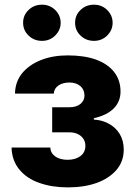

<svg xmlns="http://www.w3.org/2000/svg" viewBox="-20 -789 578 819"><path d="M29.3 -159.7H194.8Q195.3 -136.2 215.8 -121.6Q235.8 -107.4 268.6 -107.4Q301.3 -107.4 322.8 -123Q344.2 -138.7 344.2 -167Q344.2 -184.1 335.4 -197.3Q326.2 -210.4 311.5 -217.3Q296.4 -224.6 275.4 -224.6H202.6V-331.5H275.4Q306.2 -331.5 323.2 -345.7Q340.3 -359.9 340.3 -381.8Q340.3 -406.2 323.2 -421.4Q305.2 -437 276.4 -437Q247.1 -437 228.5 -423.8Q210.4 -410.6 209.5 -389.6H43.9Q44.9 -440.4 74.7 -477.1Q105.5 -513.7 155.8 -533.2Q205.6 -552.7 269 -552.7Q339.8 -552.7 389.6 -534.7Q439.5 -516.6 466.8 -481.9Q494.1 -447.3 494.1 -398.4Q494.1 -355.5 464.8 -326.2Q436 -297.4 380.4 -284.7V-278.8Q414.1 -277.3 443.4 -261.7Q472.7 -246.1 490.2 -218.3Q507.8 -189.5 507.8 -150.9Q507.8 -100.6 477.1 -64.5Q445.3 -27.8 392.6 -8.8Q338.9 10.3 269 10.3Q201.7 10.3 147.9 -8.8Q94.7 -26.9 62.5 -65.9Q30.8 -104.5 29.3 -159.7ZM159.2 -614.7Q125 -614.7 102.1 -637.2Q78.6 -659.2 78.6 -691.9Q78.6 -724.6 102.1 -746.6Q125 -769 159.2 -769Q192.4 -769 215.3 -746.6Q238.8 -723.1 238.8 -691.9Q238.8 -660.6 215.3 -637.2Q192.4 -614.7 159.2 -614.7ZM380.9 -614.7Q346.7 -614.7 323.7 -637.2Q300.3 -659.2 300.3 -691.9Q300.3 -724.6 323.7 -746.6Q346.7 -769 380.9 -769Q414.1 -769 437 -746.6Q460.4 -723.1 460.4 -691.9Q460.4 -660.6 437 -637.2Q414.1 -614.7 380.9 -614.7Z"/></svg>

Font: My Font
Style: Regular
Weight: 500
Designer: Rasmus Andersson
Foundry: rsms
Version: Version 0.001